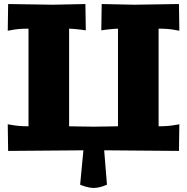

<svg xmlns="http://www.w3.org/2000/svg" viewBox="-20 -741 920 944"><path d="M859.9 -721.2 861.8 -589.8 837.9 -594.2Q806.6 -600.1 759.8 -600.1V-120.1Q806.6 -120.1 837.9 -126L861.8 -129.9L859.9 1L492.2 -2L505.9 167Q469.7 183.1 439.9 183.1Q426.8 183.1 410.2 179Q393.6 174.8 383.8 170.9L374 167L390.1 -2L20 1L18.1 -129.9L42 -126Q73.2 -120.1 120.1 -120.1V-600.1Q73.2 -600.1 42 -594.2L18.1 -589.8L20 -721.2L240.2 -717.8L399.9 -721.2L401.9 -591.8L377.9 -595.2Q335 -600.1 319.8 -600.1V-120.1Q328.1 -120.1 377.4 -119.1Q426.8 -118.2 440.9 -118.2Q455.1 -118.2 503.4 -119.1Q551.8 -120.1 560.1 -120.1V-600.1Q544.9 -600.1 502 -595.2L478 -591.8L480 -721.2L640.1 -717.8Z"/></svg>

Font: Zantroke
Style: Regular
Weight: 500
Foundry: gluk
Version: Version 0.36